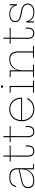

<svg xmlns="http://www.w3.org/2000/svg" viewBox="1678 -2434 763 4160"><g transform="rotate(-90 2060.0 -353.5)"><path d="M487 0Q479.5 0 475.8 -4.5Q472 -9 472 -17V-231L474 -241L473 -299L472 -320V-363Q472 -418.5 450 -451Q428 -483.5 388.5 -497.8Q349 -512 296 -512Q212 -512 170 -480.8Q128 -449.5 110 -385L87 -391Q99.5 -439 124.8 -470.8Q150 -502.5 191.8 -518.2Q233.5 -534 296 -534Q358 -534 402.8 -517.5Q447.5 -501 471.8 -463.8Q496 -426.5 496 -364V-21H581V0ZM226 7Q146.5 7 105.2 -26.2Q64 -59.5 64 -127Q64 -192.5 103.5 -225.2Q143 -258 221 -275L480 -333V-313L225 -255Q157.5 -240 123.2 -211.8Q89 -183.5 89 -128Q89 -70.5 124.5 -42.8Q160 -15 229 -15Q296.5 -15 352 -43Q407.5 -71 440.2 -133.5Q473 -196 473 -299L479 -180H470Q454.5 -97.5 392 -45.2Q329.5 7 226 7Z M770 -135Q770 -77.5 793.2 -46.2Q816.5 -15 868 -15Q917.5 -15 941.8 -46.2Q966 -77.5 966 -135V-179H990V-135Q990 -89.5 976.2 -57.5Q962.5 -25.5 935.2 -8.8Q908 8 868 8Q826 8 799 -8.8Q772 -25.5 759 -57.5Q746 -89.5 746 -135L747 -505H641V-526H747V-661H771V-526H987V-505H771Z M1191 -135Q1191 -77.5 1214.2 -46.2Q1237.5 -15 1289 -15Q1338.5 -15 1362.8 -46.2Q1387 -77.5 1387 -135V-179H1411V-135Q1411 -89.5 1397.2 -57.5Q1383.5 -25.5 1356.2 -8.8Q1329 8 1289 8Q1247 8 1220 -8.8Q1193 -25.5 1180 -57.5Q1167 -89.5 1167 -135L1168 -505H1062V-526H1168V-661H1192V-526H1408V-505H1192Z M1775 8Q1697 8 1638.2 -26.5Q1579.5 -61 1546.8 -121.8Q1514 -182.5 1514 -262Q1514 -342 1546.5 -403.5Q1579 -465 1637.2 -500Q1695.5 -535 1773 -535Q1849 -535 1905.8 -501Q1962.5 -467 1993.8 -407Q2025 -347 2025 -269Q2025 -265.5 2025 -262.5Q2025 -259.5 2025 -257H2001Q2001 -260 2001 -263.8Q2001 -267.5 2001 -271Q2001 -342 1972.8 -396.5Q1944.5 -451 1893.2 -482Q1842 -513 1773 -513Q1703 -513 1650 -480.8Q1597 -448.5 1567.5 -392Q1538 -335.5 1538 -262Q1538 -189 1567.8 -133Q1597.5 -77 1650.8 -45.5Q1704 -14 1775 -14Q1850 -14 1907 -50.2Q1964 -86.5 1993 -150L2016 -141Q1984.5 -72 1921.5 -32Q1858.5 8 1775 8ZM1529 -257V-278H2017L2023 -257Z M2278 -21H2392V0H2134V-21H2254V-505H2134V-526H2278ZM2243 -715H2286V-671H2243Z M2618 -21H2733V0H2471V-21H2594V-505H2471V-526H2618ZM3003 -21V-342Q3003 -422.5 2967.5 -468.2Q2932 -514 2851 -514Q2787 -514 2734 -483.8Q2681 -453.5 2649.5 -394.8Q2618 -336 2618 -251L2611 -357H2621Q2633 -408 2663.2 -448.2Q2693.5 -488.5 2741.2 -511.8Q2789 -535 2853 -535Q2947 -535 2987 -484.2Q3027 -433.5 3027 -344V-21H3143V0H2889V-21Z M3323 -135Q3323 -77.5 3346.2 -46.2Q3369.5 -15 3421 -15Q3470.5 -15 3494.8 -46.2Q3519 -77.5 3519 -135V-179H3543V-135Q3543 -89.5 3529.2 -57.5Q3515.5 -25.5 3488.2 -8.8Q3461 8 3421 8Q3379 8 3352 -8.8Q3325 -25.5 3312 -57.5Q3299 -89.5 3299 -135L3300 -505H3194V-526H3300V-661H3324V-526H3540V-505H3324Z M3879 8Q3818.5 8 3778.2 -9.5Q3738 -27 3714.2 -53.8Q3690.5 -80.5 3680 -109H3672L3678 -168Q3689.5 -99 3739.2 -56Q3789 -13 3876 -13Q3952 -13 3996.5 -45Q4041 -77 4041 -136Q4041 -188 3999.5 -219Q3958 -250 3861 -264Q3754.5 -280 3706.8 -313.2Q3659 -346.5 3659 -405Q3659 -466.5 3706.8 -500.2Q3754.5 -534 3834 -534Q3894.5 -534 3933.5 -516.8Q3972.5 -499.5 3993.8 -474.5Q4015 -449.5 4023 -426H4031L4025 -368Q4014 -432.5 3967.8 -473.2Q3921.5 -514 3835 -514Q3766 -514 3724 -485.8Q3682 -457.5 3682 -405Q3682 -355.5 3725.5 -328.5Q3769 -301.5 3864 -287Q3970.5 -270.5 4017.2 -234.5Q4064 -198.5 4064 -137Q4064 -69 4014.2 -30.5Q3964.5 8 3879 8ZM3654 0V-168H3678V0ZM4025 -368V-526H4049V-368Z"/></g></svg>

Font: Hepta Slab ExtraLight ExtraLight
Style: Regular
Weight: 250
Version: Version 1.102